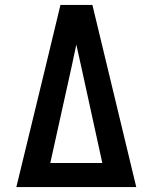

<svg xmlns="http://www.w3.org/2000/svg" viewBox="-20 -755 616 775"><path d="M46 0H530L471 -245L353 -735H224L165 -490ZM183 -97 270 -490Q274 -511 279 -532.5Q284 -554 288 -575Q293 -554 297.5 -532.5Q302 -511 307 -490L393 -97Z"/></svg>

Font: Iosevka Sparkle Semibold
Style: Regular
Weight: 600
Designer: Belleve Invis
Foundry: Belleve Invis
Version: Version 4.5.0; ttfautohint (v1.8.3)